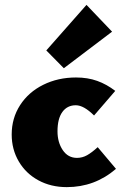

<svg xmlns="http://www.w3.org/2000/svg" viewBox="-20 -758 505 788"><path d="M28 -206Q28 -273 62.5 -326.5Q97 -380 157.5 -410Q218 -440 292 -440Q340 -440 379 -426Q418 -412 453 -385L366 -284Q324 -326 291 -326Q256 -326 236 -298.5Q216 -271 216 -219Q216 -174 237.5 -142Q259 -110 296 -110Q318 -110 337.5 -121Q357 -132 381 -154L456 -65Q369 10 254 10Q189 10 137.5 -18Q86 -46 57 -95.5Q28 -145 28 -206ZM170 -551 335 -738 440 -628 242 -478Z"/></svg>

Font: Ysabeau Heavy
Style: Regular
Weight: 800
Designer: Christian Thalmann (Catharsis Fonts)
Version: Version 0.003